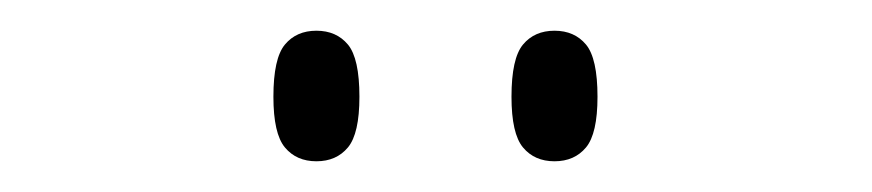

<svg xmlns="http://www.w3.org/2000/svg" viewBox="-20 -759 568 125"><path d="M341 -654Q328 -654 320.5 -663Q313 -672 313 -696Q313 -721 320.5 -730Q328 -739 341 -739Q354 -739 361.5 -730Q369 -721 369 -696Q369 -672 361.5 -663Q354 -654 341 -654ZM186 -654Q173 -654 165.5 -663Q158 -672 158 -696Q158 -721 165.5 -730Q173 -739 186 -739Q199 -739 206.5 -730Q214 -721 214 -696Q214 -672 206.5 -663Q199 -654 186 -654Z"/></svg>

Font: Noto Serif Tamil SemiCondensed ExtraLight
Style: Regular
Weight: 200
Width: 4
Designer: Indian Type Foundry, Tom Grace, and the Monotype Design Team
Foundry: Monotype Imaging Inc.
Version: Version 2.004; ttfautohint (v1.8.4.7-5d5b)